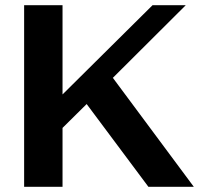

<svg xmlns="http://www.w3.org/2000/svg" viewBox="-20 -720 778 740"><path d="M314 -319 221 -227V0H73V-700H221V-356L568 -700H696L415 -420L727 0H552Z"/></svg>

Font: Fahkwang SemiBold
Style: Regular
Weight: 600
Designer: Suppakit Chalermlarp | Katatrad Co.,Ltd.
Foundry: Cadson Demak Co.,Ltd.
Version: Version 1.000; ttfautohint (v1.6)